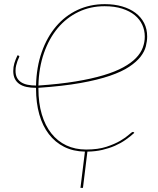

<svg xmlns="http://www.w3.org/2000/svg" viewBox="-20 -727 761 927"><path d="M486 -707Q532 -707 569.8 -696Q607.5 -685 634.2 -664.8Q661 -644.5 675.8 -615.8Q690.5 -587 690.5 -551Q690.5 -528.5 684.2 -503.5Q678 -478.5 658.8 -453.5Q639.5 -428.5 604 -404.8Q568.5 -381 510.2 -361Q452 -341 367.5 -326Q283 -311 165.5 -303V-298.5Q165.5 -229.5 181.8 -175Q198 -120.5 228 -82.8Q258 -45 300.5 -25Q343 -5 396 -5Q453 -5 493.5 -18.2Q534 -31.5 561 -47.5Q588 -63.5 602.5 -76.8Q617 -90 621.5 -90Q625 -90 626 -88L628.5 -85.5Q609.5 -68 586.2 -51.8Q563 -35.5 535 -23.2Q507 -11 473.8 -3.2Q440.5 4.5 402 5L380.5 180H368.5L390 5Q333.5 4 289.8 -18Q246 -40 215.8 -79.5Q185.5 -119 169.8 -174.5Q154 -230 154 -299V-303H153.5Q128.5 -303 108.5 -307.2Q88.5 -311.5 74 -321.2Q59.5 -331 51.8 -346.5Q44 -362 44 -384Q44 -403.5 49.2 -421.2Q54.5 -439 64.5 -460L68.5 -459Q73.5 -457.5 73.5 -454Q73.5 -452.5 70.5 -446.8Q67.5 -441 64.2 -432Q61 -423 58 -411.2Q55 -399.5 55 -385.5Q55 -365.5 62 -352Q69 -338.5 82 -330Q95 -321.5 113.2 -317.8Q131.5 -314 154 -314Q156 -403 181.5 -475.5Q207 -548 250.8 -599.5Q294.5 -651 354.5 -679Q414.5 -707 486 -707ZM485 -697Q416.5 -697 359 -669.5Q301.5 -642 259.2 -591.8Q217 -541.5 192.2 -470.8Q167.5 -400 165.5 -314Q267.5 -321 345 -333.8Q422.5 -346.5 479.8 -363.8Q537 -381 575.2 -402Q613.5 -423 636.5 -446.8Q659.5 -470.5 669.2 -496.8Q679 -523 679 -550.5Q679 -580.5 667 -607Q655 -633.5 630.8 -653.5Q606.5 -673.5 570 -685.2Q533.5 -697 485 -697Z"/></svg>

Font: Lato Hairline
Style: Italic
Weight: 100
Italic angle: -7°
Designer: Lukasz Dziedzic
Foundry: tyPoland Lukasz Dziedzic
Version: Version 2.007; 2014-02-27